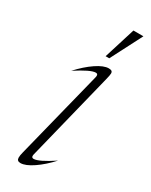

<svg xmlns="http://www.w3.org/2000/svg" viewBox="-176 -687 575 733"><g transform="rotate(30 111.5 -321.0)"><path d="M42 -9Q42 -19 46 -34L143 -421Q144 -424 144 -429Q144 -437 135 -437Q113 -437 50 -396Q83 -432 115.5 -454Q148 -476 170 -476Q179 -476 183 -473Q187 -470 187 -463Q187 -456 182 -436L86 -49Q85 -46 85 -41Q85 -33 94 -33Q116 -33 178 -74Q146 -39 113 -16.5Q80 6 58 6Q42 6 42 -9ZM179 -648H223L152 -510H136Z"/></g></svg>

Font: Srisakdi
Style: Regular
Weight: 400
Designer: Cadson Demak Co.,Ltd.
Foundry: Cadson Demak Co.,Ltd.
Version: Version 1.000